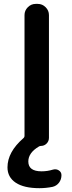

<svg xmlns="http://www.w3.org/2000/svg" viewBox="-20 -774 370 990"><path d="M183.6 196.3Q103.5 196.3 61 168Q18.6 139.6 18.6 88.9Q18.6 9.8 100.6 -61.5Q106.4 -66.4 106.4 -74.2V-696.3Q106.4 -719.7 123.5 -736.8Q140.6 -753.9 164.1 -753.9H174.8Q198.2 -753.9 215.3 -736.8Q232.4 -719.7 232.4 -696.3V-63.5Q232.4 -45.9 220.2 -33.7Q208 -21.5 190.4 -21.5Q185.5 -21.5 180.7 -18.6Q126 13.7 126 58.6Q126 109.4 194.3 109.4Q224.6 109.4 252.9 100.6Q269.5 95.7 283.2 104.5Q296.9 113.3 296.9 128.9Q296.9 151.4 284.2 168Q271.5 184.6 251 189.5Q216.8 196.3 183.6 196.3Z"/></svg>

Font: Gen Jyuu Gothic P Medium
Style: Regular
Weight: 500
Designer: [Source Han Sans]
Ryoko NISHIZUKA  (kana & ideographs); Paul D. Hunt (Latin, Greek & Cyrillic); Wenlong ZHANG  (bopomofo
Version: Version 1.002.20150607